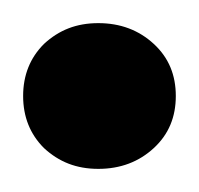

<svg xmlns="http://www.w3.org/2000/svg" viewBox="-32 -140 172 166"><g transform="rotate(-90 54.0 -57.0)"><path d="M99 -105C87 -117 72 -123 54 -123C36 -123 21 -117 9 -105C-3 -92 -9 -77 -9 -58C-9 -39 -3 -23 9 -10C21 3 36 9 54 9C72 9 87 3 99 -10C111 -23 117 -39 117 -58C117 -77 111 -92 99 -105Z"/></g></svg>

Font: Argentum Sans
Style: Regular
Weight: 400
Designer: Julieta Ulanovsky
Foundry: Julieta Ulanovsky
Version: Version 5.001;March 29, 2019;FontCreator 11.5.0.2425 64-bit